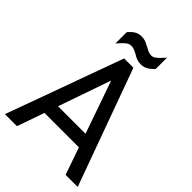

<svg xmlns="http://www.w3.org/2000/svg" viewBox="-262 -984 1102 1102"><g transform="rotate(45 288.5 -433.5)"><path d="M154.8 -816.9Q174.3 -840.8 192.9 -851.1Q210.4 -860.8 233.9 -860.8Q252.4 -860.8 267.1 -855Q267.6 -855 298.8 -839.8Q303.7 -836.4 324.2 -826.2Q339.8 -821.8 346.2 -821.8Q361.8 -821.8 372.1 -829.1Q387.2 -837.9 421.9 -877V-786.1Q384.8 -743.2 342.8 -743.2Q323.7 -743.2 309.1 -749Q295.4 -753.4 275.9 -766.1Q275.4 -766.1 273.2 -767.1Q271 -768.1 268.6 -769.3Q266.1 -770.5 264.2 -772Q250 -777.8 246.1 -778.8Q238.3 -780.8 231.9 -780.8Q214.8 -780.8 204.1 -773.9Q186 -762.2 154.8 -725.1ZM148.9 -155.8 90.8 9.8H-6.8L251 -700.2H326.2L584 9.8H485.8L428.2 -155.8ZM288.1 -558.1 176.8 -237.8H399.9Z"/></g></svg>

Font: D-DIN-PRO Medium
Style: Regular
Weight: 500
Designer: datto
Foundry: CyberFei
Version: Version 1.000;hotconv 1.0.109;makeotfexe 2.5.65596